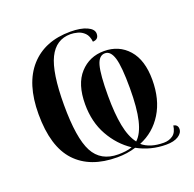

<svg xmlns="http://www.w3.org/2000/svg" viewBox="-106 -654 803 794"><g transform="rotate(-20 295.5 -257.5)"><path d="M496 30Q428 30 370 -2Q332 10 288 10Q169 10 105.5 -58Q42 -126 42 -269Q42 -403 105.5 -474Q169 -545 282 -545Q327 -545 354.5 -532.5Q382 -520 382 -500Q382 -475 356 -474Q353 -500 340 -513Q327 -526 310 -530.5Q293 -535 279 -535Q215 -535 184.5 -473Q154 -411 154 -269Q154 -123 186.5 -61.5Q219 0 296 0Q312 0 328 -2Q344 -4 357 -9Q304 -44 270.5 -103.5Q237 -163 237 -241Q237 -330 279 -376Q321 -422 385 -422Q451 -422 492 -375.5Q533 -329 533 -242Q533 -156 496 -96Q459 -36 395 -10Q429 19 489 19Q512 19 529 7Q546 -5 550 -35Q569 -31 569 -13Q569 5 549.5 17.5Q530 30 496 30ZM383 -25Q409 -49 421.5 -101.5Q434 -154 434 -242Q434 -336 422.5 -374Q411 -412 386 -412Q359 -412 348.5 -373.5Q338 -335 338 -242Q338 -164 348.5 -110Q359 -56 383 -25Z"/></g></svg>

Font: Noto Serif Display Condensed SemiBold
Style: Regular
Weight: 600
Width: 3
Designer: Monotype Design Team
Foundry: Monotype Imaging Inc.
Version: Version 2.009